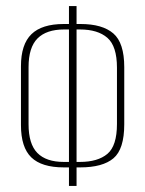

<svg xmlns="http://www.w3.org/2000/svg" viewBox="-20 -611 478 632"><path d="M207 1V-60H190Q117 -60 83 -93Q49 -126 49 -199V-393Q49 -465 83.5 -498.5Q118 -532 190 -532H207V-591H232V-532H245Q317 -532 353 -501Q389 -470 389 -390V-202Q389 -120 353.5 -90Q318 -60 244 -60H232V1ZM190 -78H207Q207 -188 207 -296.5Q207 -405 207 -514H191Q133 -514 103.5 -484.5Q74 -455 74 -390V-202Q74 -137 103 -107.5Q132 -78 190 -78ZM232 -78H243Q302 -78 333.5 -104.5Q365 -131 365 -203V-388Q365 -459 333.5 -486.5Q302 -514 243 -514H232Q232 -405 232 -296.5Q232 -188 232 -78Z"/></svg>

Font: Alumni Sans SC Thin
Style: Regular
Weight: 100
Designer: Robert E. Leuschke
Foundry: Robert E. Leuschke
Version: Version 1.018